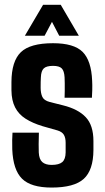

<svg xmlns="http://www.w3.org/2000/svg" viewBox="-20 -794 448 822"><path d="M201 9Q112.5 9 74.2 -29Q36 -67 32.5 -154.5Q32 -172 32.2 -194.5Q32.5 -217 33.5 -226H146.5Q145.5 -199.5 145.5 -177.2Q145.5 -155 146 -141Q147.5 -112 161.2 -100Q175 -88 201 -88Q232.5 -88 246.5 -100Q260.5 -112 261 -141Q261 -154.5 261 -158.8Q261 -163 261 -167Q261 -171 261 -183Q261 -204 253.5 -216.8Q246 -229.5 226.5 -235.5L161.5 -254Q119 -267 89.5 -285.8Q60 -304.5 44.8 -334Q29.5 -363.5 29 -407.5Q29 -417 29 -425.5Q29 -434 29 -443Q29.5 -532 69.2 -570.5Q109 -609 207 -609Q296.5 -609 333.8 -571.8Q371 -534.5 374.5 -448.5Q375.5 -431.5 375 -408.5Q374.5 -385.5 373.5 -375.5H256.5Q257 -386.5 257.2 -404Q257.5 -421.5 257.2 -438Q257 -454.5 256.5 -463Q255 -490 244.5 -501Q234 -512 207 -512Q178.5 -512 167.2 -501Q156 -490 155 -463Q154.5 -450.5 154.2 -443.5Q154 -436.5 154 -418.5Q154 -395.5 161 -379.8Q168 -364 192.5 -357.5L250 -343Q314.5 -327 347.2 -292.2Q380 -257.5 380 -190Q380 -181 380 -170.8Q380 -160.5 380 -151.5Q379.5 -65.5 338.5 -28.2Q297.5 9 201 9ZM86.5 -641 164.5 -773.5H240L317.5 -641H233.5L202.5 -700.5L171 -641Z"/></svg>

Font: Big Shoulders Display Thin ExtraBold
Style: Regular
Weight: 800
Version: Version 2.002